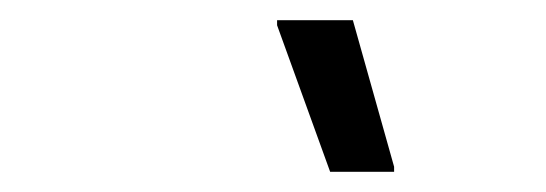

<svg xmlns="http://www.w3.org/2000/svg" viewBox="-20 -720 540 190"><path d="M306.7 -550 254.2 -695V-700H329.2L370 -555V-550Z"/></svg>

Font: Familjen Grotesk GF
Style: Italic
Weight: 400
Designer: Anders Wikstroem, Jonas Baeckman, Matilda Gysing, Kristian Moeller
Foundry: Familjen STHML AB
Version: Version 2.000; Beta; Release 4; Build 6